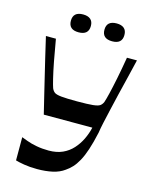

<svg xmlns="http://www.w3.org/2000/svg" viewBox="-128 -948 822 1039"><g transform="rotate(15 283.0 -428.5)"><path d="M60 -8V-138Q71 -134 93.5 -125.5Q116 -117 148 -111Q180 -105 216 -105Q261 -105 294 -120Q327 -135 350.5 -161Q374 -187 389.5 -219Q405 -251 413 -286H141Q126 -347 114.5 -395Q103 -443 92 -488.5Q81 -534 69 -584.5Q57 -635 42 -700H98Q109 -634 119.5 -579.5Q130 -525 139 -488Q148 -451 153 -437Q159 -423 169 -415.5Q179 -408 207.5 -405Q236 -402 296 -402Q356 -402 384.5 -405Q413 -408 423.5 -415.5Q434 -423 440 -437Q445 -451 454 -488Q463 -525 474 -579.5Q485 -634 496 -700H552Q540 -647 527 -595.5Q514 -544 502.5 -495Q491 -446 481 -403Q471 -360 463.5 -325.5Q456 -291 453 -269Q440 -210 426.5 -169.5Q413 -129 398 -102Q383 -75 367 -58Q351 -41 333 -29Q306 -9 267.5 -0.5Q229 8 182 8Q141 8 108.5 2.5Q76 -3 60 -8ZM207 -765Q151 -765 151 -815Q151 -840 165 -852.5Q179 -865 207 -865Q234 -865 248.5 -852.5Q263 -840 263 -815Q263 -790 249 -777.5Q235 -765 207 -765ZM395 -765Q339 -765 339 -815Q339 -840 353 -852.5Q367 -865 395 -865Q422 -865 436.5 -852.5Q451 -840 451 -815Q451 -790 437 -777.5Q423 -765 395 -765Z"/></g></svg>

Font: Ojuju SemiBold
Style: Regular
Weight: 600
Designer: Chisaokwu Joboson, Mirko Velimirovic
Foundry: Udi Foundry
Version: Version 1.000